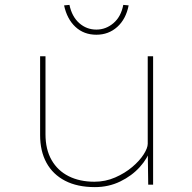

<svg xmlns="http://www.w3.org/2000/svg" viewBox="-20 -755 785 785"><path d="M368 10Q296 10 246 -16Q196 -42 170 -89.5Q144 -137 144 -203V-525H166V-206Q166 -144 191 -100.5Q216 -57 261 -34.5Q306 -12 366 -12Q411 -12 451 -29.5Q491 -47 521 -72.5Q551 -98 567.5 -124Q584 -150 584 -167V-525H606V0H586L584 -143L596 -147Q584 -108 551.5 -72Q519 -36 471.5 -13Q424 10 368 10ZM374 -613Q323 -613 288.5 -645Q254 -677 242 -733L264 -735Q274 -687 304 -660.5Q334 -634 374 -634Q413 -634 444 -660.5Q475 -687 484 -735L506 -733Q495 -677 459.5 -645Q424 -613 374 -613Z"/></svg>

Font: Lexend Giga Thin
Style: Regular
Weight: 250
Version: Version 1.007